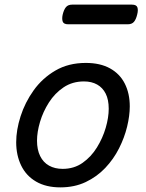

<svg xmlns="http://www.w3.org/2000/svg" viewBox="-20 -791 629 830"><path d="M241 19Q179 19 136 -6Q93 -31 71.5 -75.5Q50 -120 50 -176Q50 -229 69 -288.5Q88 -348 125.5 -400.5Q163 -453 219.5 -486Q276 -519 351 -519Q413 -519 455.5 -495.5Q498 -472 519.5 -429.5Q541 -387 541 -331Q541 -291 529.5 -243.5Q518 -196 494.5 -149.5Q471 -103 435 -65Q399 -27 350.5 -4Q302 19 241 19ZM251 -61Q300 -61 337 -87Q374 -113 399 -153.5Q424 -194 437 -238.5Q450 -283 450 -321Q450 -360 437 -386Q424 -412 400 -425.5Q376 -439 343 -439Q293 -439 255 -413.5Q217 -388 191.5 -348Q166 -308 153 -264Q140 -220 140 -183Q140 -144 153.5 -116.5Q167 -89 192 -75Q217 -61 251 -61ZM275 -686Q255 -686 251 -698Q247 -710 251 -728Q256 -749 265 -760Q274 -771 292 -771H550Q570 -771 574 -759Q578 -747 573 -728Q568 -707 559 -696.5Q550 -686 532 -686Z"/></svg>

Font: Playwrite DK Loopet
Style: Regular
Weight: 400
Designer: Veronika Burian, José Scaglione
Foundry: TypeTogether
Version: Version 1.002